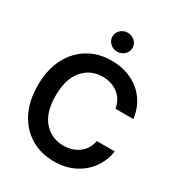

<svg xmlns="http://www.w3.org/2000/svg" viewBox="-218 -1084 1144 1234"><g transform="rotate(30 353.5 -467.0)"><path d="M367.7 9.8Q272 9.8 196.5 -34.7Q121.1 -79.1 77.9 -162.6Q34.7 -246.1 34.7 -363.3Q34.7 -481 78.4 -564.7Q122.1 -648.4 197.3 -692.9Q272.5 -737.3 367.7 -737.3Q448.2 -737.3 513.9 -707Q579.6 -676.8 621.8 -619.6Q664.1 -562.5 675.3 -481.4H542.5Q531.2 -546.9 483.6 -583Q436 -619.1 370.1 -619.1Q280.8 -619.1 223.9 -553Q167 -486.8 167 -363.3Q167 -238.3 223.9 -173.3Q280.8 -108.4 369.6 -108.4Q434.6 -108.4 482.2 -143.1Q529.8 -177.7 542.5 -241.7H675.3Q665.5 -171.9 625.5 -115Q585.4 -58.1 519.8 -24.2Q454.1 9.8 367.7 9.8ZM367.7 -804.2Q336.9 -804.2 314.9 -824.7Q293 -845.2 293 -874Q293 -903.3 314.9 -923.8Q336.9 -944.3 367.7 -944.3Q397.9 -944.3 419.9 -923.8Q441.9 -903.3 441.9 -874Q441.9 -845.2 419.9 -824.7Q397.9 -804.2 367.7 -804.2Z"/></g></svg>

Font: Inter Tight SemiBold
Style: Regular
Weight: 600
Designer: Rasmus Andersson
Foundry: rsms
Version: Version 3.004; ttfautohint (v1.8.4.7-5d5b)